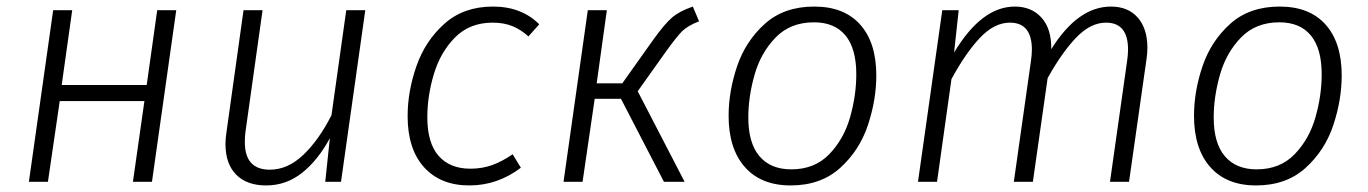

<svg xmlns="http://www.w3.org/2000/svg" viewBox="-20 -554 4167 585"><path d="M420 -246H162L126 0H68L142 -523H200L168 -295H427L459 -523H517L443 0H385Z M667 -115Q667 -132 670 -151L722 -523H780L728 -153Q726 -141 726 -121Q726 -37 802 -37Q857 -37 904.5 -82.5Q952 -128 990 -203L1035 -523H1093L1019 0H971L985 -133Q949 -66 900.5 -27.5Q852 11 791 11Q732 11 699.5 -22Q667 -55 667 -115Z M1623 -480 1590 -443Q1567 -464 1541 -474.5Q1515 -485 1481 -485Q1411 -485 1366.5 -440Q1322 -395 1302 -328.5Q1282 -262 1282 -197Q1282 -118 1316.5 -79Q1351 -40 1413 -40Q1449 -40 1479.5 -51Q1510 -62 1542 -84L1567 -43Q1496 11 1410 11Q1322 11 1272 -44.5Q1222 -100 1222 -200Q1222 -276 1249 -353Q1276 -430 1334.5 -482Q1393 -534 1482 -534Q1569 -534 1623 -480Z M2110 -489Q2076 -476 2059 -459.5Q2042 -443 2007 -394L1923 -276L2066 0H2003L1872 -253H1792L1755 0H1697L1771 -523H1829L1798 -300H1876L1969 -431Q2004 -480 2027 -500Q2050 -520 2091 -534Z M2200 -201Q2200 -276 2226 -352.5Q2252 -429 2310.5 -481.5Q2369 -534 2461 -534Q2552 -534 2601 -479Q2650 -424 2650 -324Q2650 -250 2624.5 -173Q2599 -96 2540 -42.5Q2481 11 2389 11Q2299 11 2249.5 -45Q2200 -101 2200 -201ZM2589 -328Q2589 -406 2556 -446Q2523 -486 2460 -486Q2388 -486 2343 -439.5Q2298 -393 2279 -326Q2260 -259 2260 -196Q2260 -118 2294 -78Q2328 -38 2391 -38Q2462 -38 2506.5 -84Q2551 -130 2570 -196.5Q2589 -263 2589 -328Z M3476 -408Q3476 -392 3473 -372L3420 0H3362L3414 -367Q3417 -387 3417 -403Q3417 -485 3350 -485Q3303 -485 3259.5 -440Q3216 -395 3172 -316L3127 0H3069L3121 -367Q3124 -387 3124 -403Q3124 -485 3057 -485Q3010 -485 2966.5 -439.5Q2923 -394 2879 -313L2835 0H2777L2851 -523H2901L2887 -394Q2971 -534 3072 -534Q3123 -534 3153.5 -500Q3184 -466 3183 -404Q3264 -534 3365 -534Q3417 -534 3446.5 -500.5Q3476 -467 3476 -408Z M3618 -201Q3618 -276 3644 -352.5Q3670 -429 3728.5 -481.5Q3787 -534 3879 -534Q3970 -534 4019 -479Q4068 -424 4068 -324Q4068 -250 4042.5 -173Q4017 -96 3958 -42.5Q3899 11 3807 11Q3717 11 3667.5 -45Q3618 -101 3618 -201ZM4007 -328Q4007 -406 3974 -446Q3941 -486 3878 -486Q3806 -486 3761 -439.5Q3716 -393 3697 -326Q3678 -259 3678 -196Q3678 -118 3712 -78Q3746 -38 3809 -38Q3880 -38 3924.5 -84Q3969 -130 3988 -196.5Q4007 -263 4007 -328Z"/></svg>

Font: Fira Sans Light
Style: Italic
Weight: 300
Italic angle: -8°
Designer: bBox Type GmbH & Carrois Corporate GbR & Edenspiekermann AG
Foundry: bBox Type GmbH & Carrois Corporate GbR & Edenspiekermann AG
Version: Version 4.301